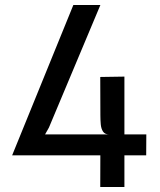

<svg xmlns="http://www.w3.org/2000/svg" viewBox="-20 -747 640 767"><path d="M28.5 -126.5 273 -727H381L175.5 -237.5L160 -210H564.5L564 -126.5ZM380.5 0 381 -174 416.5 -210Q399 -210 391.5 -221.5Q384 -233 382.5 -250.5Q381 -268 381 -286L380.5 -439.5L477 -441V0Z"/></svg>

Font: Spline Sans Mono
Style: Regular
Weight: 400
Monospace: yes
Designer: Eben Sorkin, Mirko Velimirovic
Foundry: Sorkin Type
Version: Version 1.004